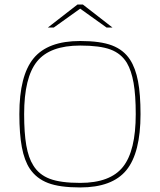

<svg xmlns="http://www.w3.org/2000/svg" viewBox="-20 -817 702 843"><path d="M597 -316Q597 -146 535 -70Q473 6 332 6Q242 6 191 -13.5Q140 -33 111 -76Q87 -112 76 -170.5Q65 -229 65 -316Q65 -485 127.5 -561Q190 -637 332 -637Q421 -637 472 -617.5Q523 -598 551 -555Q575 -518 586 -460.5Q597 -403 597 -316ZM126 -91Q151 -50 198.5 -32Q246 -14 332 -14Q464 -14 520 -84.5Q576 -155 576 -316Q576 -399 566.5 -453Q557 -507 537 -541Q512 -582 465.5 -599.5Q419 -617 332 -617Q199 -617 142.5 -547Q86 -477 86 -316Q86 -233 95.5 -178.5Q105 -124 126 -91ZM474 -696H448L332 -779L216 -696H190L320 -797H344Z"/></svg>

Font: Blinker Thin
Style: Regular
Weight: 100
Designer: Juergen Huber
Foundry: supertype
Version: Version 1.017;hotconv 1.0.117;makeotfexe 2.5.65602